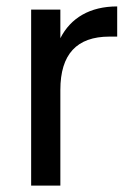

<svg xmlns="http://www.w3.org/2000/svg" viewBox="-20 -578 413 598"><path d="M77 -548V0H168V-298C168 -409 219 -464 321 -464H345V-558C260 -558 200 -522 168 -459V-548Z"/></svg>

Font: Poppins
Style: Regular
Weight: 400
Designer: Ninad Kale (Devanagari), Jonny Pinhorn (Latin)
Foundry: Indian Type Foundry
Version: 4.004